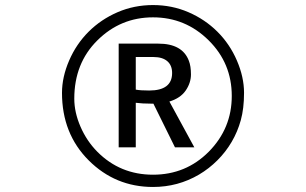

<svg xmlns="http://www.w3.org/2000/svg" viewBox="-20 -705 1206 756"><path d="M224.1 -339.4Q224.1 -401.4 252.2 -466.6Q280.3 -531.7 329.1 -580.3Q377.9 -628.9 443.1 -657Q508.3 -685.1 582.5 -685.1Q656.7 -685.1 721.9 -657Q787.1 -628.9 835.9 -580.3Q884.8 -531.7 912.8 -466.6Q940.9 -401.4 940.9 -339.6Q940.9 -277.8 928.2 -231.9Q915.5 -186 892.1 -146.2Q868.7 -106.4 835.9 -73.7Q803.2 -41 763.7 -17.6Q680.7 31.2 582.5 31.2Q434.1 31.2 329.1 -73.7Q224.1 -178.7 224.1 -339.4ZM272.5 -316.4Q272.5 -262.7 296.9 -206.3Q321.3 -149.9 363.3 -107.4Q453.1 -17.1 582.5 -17.1Q711.9 -17.1 801.8 -107.4Q892.6 -199.2 892.6 -327.1Q892.6 -456.1 801.8 -545.9Q710.4 -636.7 582.5 -636.7Q454.6 -636.7 363.3 -545.9Q272.5 -456.1 272.5 -316.4ZM574.2 -296.9Q540 -296.9 514.6 -300.3V-125H447.3V-533.2H603.5Q698.2 -533.2 723.6 -465.8Q731.9 -444.8 731.9 -411.9Q731.9 -378.9 711.2 -348.6Q690.4 -318.4 647 -305.2L745.1 -125H668.9L584 -296.9ZM567.4 -348.6Q657.7 -348.6 657.7 -417.5Q657.7 -447.8 638.7 -464.1Q619.6 -480.5 584 -480.5H514.6V-352.1Q533.2 -348.6 567.4 -348.6Z"/></svg>

Font: Sarina
Style: Regular
Weight: 400
Designer: James Grieshaber
Foundry: James Grieshaber
Version: Version 1.001